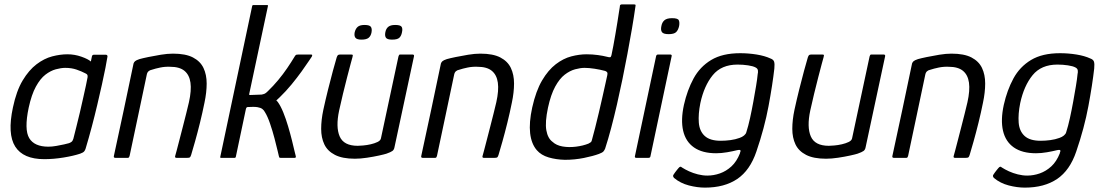

<svg xmlns="http://www.w3.org/2000/svg" viewBox="-20 -721 5055 877"><path d="M182 6Q86 6 49.5 -51.5Q13 -109 39 -230Q55 -306 83.5 -353.5Q112 -401 147 -427.5Q182 -454 218.5 -463.5Q255 -473 288 -473Q321 -473 352 -462Q383 -451 395 -440L400 -464Q401 -468 403.5 -469.5Q406 -471 409 -471H463Q471 -471 471 -463Q468 -444 461.5 -410.5Q455 -377 445.5 -334.5Q436 -292 424.5 -243Q413 -194 399.5 -143Q386 -92 371 -42Q369 -35 364.5 -29.5Q360 -24 346 -19Q316 -9 270.5 -1.5Q225 6 182 6ZM201 -51Q218 -51 237.5 -54.5Q257 -58 273 -61.5Q289 -65 295 -67Q301 -69 306.5 -73Q312 -77 315 -87Q321 -111 329 -142.5Q337 -174 345 -208Q353 -242 360 -274Q367 -306 372.5 -330.5Q378 -355 380 -368Q381 -375 379 -379Q377 -383 370 -386Q353 -395 330 -403Q307 -411 278 -411Q259 -411 235 -404.5Q211 -398 187.5 -380Q164 -362 144 -325.5Q124 -289 111 -229Q90 -129 113.5 -90Q137 -51 201 -51Z M507 0Q504 0 501.5 -1.5Q499 -3 500 -8Q523 -114 545.5 -219.5Q568 -325 590 -431Q592 -437 597 -441.5Q602 -446 617 -451Q631 -455 657.5 -460.5Q684 -466 714.5 -471Q745 -476 770 -476Q828 -476 861.5 -458.5Q895 -441 909.5 -410.5Q924 -380 924 -339.5Q924 -299 914 -252Q905 -207 893.5 -160.5Q882 -114 871 -75Q860 -36 853 -13Q850 -4 847 -2Q844 0 835 0H786Q778 0 780 -8Q782 -14 787 -33.5Q792 -53 799.5 -81.5Q807 -110 815 -141.5Q823 -173 830.5 -202.5Q838 -232 843 -254Q855 -308 850 -343.5Q845 -379 822.5 -397.5Q800 -416 757 -416Q734 -417 712 -412.5Q690 -408 672 -402Q665 -401 658.5 -395.5Q652 -390 650 -378Q631 -288 611.5 -195.5Q592 -103 572 -9Q571 -6 569.5 -3Q568 0 564 0Z M986 -4 1132 -694Q1133 -698 1137 -698H1200Q1205 -698 1204 -694L1119 -295Q1118 -293 1118 -290Q1118 -287 1121 -287Q1135 -287 1148.5 -288Q1162 -289 1175 -289Q1185 -291 1190 -293.5Q1195 -296 1204 -305Q1228 -328 1250.5 -355Q1273 -382 1292 -410Q1311 -438 1326 -463Q1330 -470 1333.5 -471Q1337 -472 1343 -472H1400Q1406 -472 1406 -469Q1406 -466 1404 -462Q1403 -461 1390.5 -442Q1378 -423 1357.5 -394.5Q1337 -366 1311.5 -335Q1286 -304 1258 -277Q1254 -273 1250 -269.5Q1246 -266 1242 -262Q1243 -261 1245.5 -259Q1248 -257 1249 -255Q1262 -237 1274 -207.5Q1286 -178 1296 -144Q1306 -110 1313.5 -80Q1321 -50 1325.5 -30Q1330 -10 1331 -8Q1333 0 1326 0Q1323 0 1313.5 0Q1304 0 1293.5 0Q1283 0 1274 0Q1265 0 1262 0Q1258 0 1257 -0.5Q1256 -1 1254 -7Q1254 -7 1248.5 -30.5Q1243 -54 1234 -88.5Q1225 -123 1213.5 -156.5Q1202 -190 1190 -209Q1186 -217 1178.5 -223Q1171 -229 1156 -231.5Q1141 -234 1110 -232Q1105 -231 1103 -222L1057 -4Q1056 0 1052 0H989Q985 0 986 -4Z M1601 4Q1544 4 1510 -13.5Q1476 -31 1461.5 -61.5Q1447 -92 1447 -132.5Q1447 -173 1457 -220Q1467 -266 1478.5 -312Q1490 -358 1500.5 -397Q1511 -436 1518 -459Q1521 -468 1524.5 -470Q1528 -472 1536 -472H1579Q1587 -472 1590 -471Q1593 -470 1590 -460Q1588 -454 1581.5 -429Q1575 -404 1565.5 -368Q1556 -332 1546.5 -292Q1537 -252 1529 -216Q1513 -141 1531.5 -98Q1550 -55 1614 -55Q1622 -55 1639 -56.5Q1656 -58 1673.5 -62Q1691 -66 1704.5 -72.5Q1718 -79 1720 -89L1800 -463Q1801 -466 1802.5 -469Q1804 -472 1807 -472H1864Q1867 -472 1869.5 -470.5Q1872 -469 1871 -464L1782 -49Q1780 -37 1772.5 -31.5Q1765 -26 1745 -19Q1736 -16 1711 -10.5Q1686 -5 1656 -0.5Q1626 4 1601 4ZM1677 -573Q1674 -557 1664 -548.5Q1654 -540 1631 -540Q1610 -540 1603.5 -548.5Q1597 -557 1600 -573Q1604 -590 1614 -598.5Q1624 -607 1645 -607Q1668 -607 1674 -598.5Q1680 -590 1677 -573ZM1816 -573Q1813 -557 1804 -548.5Q1795 -540 1771 -540Q1749 -540 1743 -548.5Q1737 -557 1740 -573Q1743 -590 1753.5 -598.5Q1764 -607 1785 -607Q1809 -607 1814.5 -598.5Q1820 -590 1816 -573Z M1911 0Q1908 0 1905.5 -1.5Q1903 -3 1904 -8Q1927 -114 1949.5 -219.5Q1972 -325 1994 -431Q1996 -437 2001 -441.5Q2006 -446 2021 -451Q2035 -455 2061.5 -460.5Q2088 -466 2118.5 -471Q2149 -476 2174 -476Q2232 -476 2265.5 -458.5Q2299 -441 2313.5 -410.5Q2328 -380 2328 -339.5Q2328 -299 2318 -252Q2309 -207 2297.5 -160.5Q2286 -114 2275 -75Q2264 -36 2257 -13Q2254 -4 2251 -2Q2248 0 2239 0H2190Q2182 0 2184 -8Q2186 -14 2191 -33.5Q2196 -53 2203.5 -81.5Q2211 -110 2219 -141.5Q2227 -173 2234.5 -202.5Q2242 -232 2247 -254Q2259 -308 2254 -343.5Q2249 -379 2226.5 -397.5Q2204 -416 2161 -416Q2138 -417 2116 -412.5Q2094 -408 2076 -402Q2069 -401 2062.5 -395.5Q2056 -390 2054 -378Q2035 -288 2015.5 -195.5Q1996 -103 1976 -9Q1975 -6 1973.5 -3Q1972 0 1968 0Z M2411 -230Q2428 -306 2456 -353.5Q2484 -401 2518.5 -427.5Q2553 -454 2589.5 -463.5Q2626 -473 2659 -473Q2686 -473 2711 -469.5Q2736 -466 2751 -462Q2762 -459 2766.5 -459.5Q2771 -460 2773 -469Q2777 -486 2781.5 -511.5Q2786 -537 2791 -565Q2796 -593 2800 -619Q2804 -645 2807 -664Q2810 -683 2811 -689Q2811 -697 2814 -699Q2817 -701 2821 -701H2876Q2879 -701 2881.5 -700Q2884 -699 2883 -695Q2876 -645 2866.5 -589.5Q2857 -534 2846 -475.5Q2835 -417 2823 -358.5Q2811 -300 2798 -243.5Q2785 -187 2771.5 -136Q2758 -85 2744 -42Q2741 -35 2736.5 -29.5Q2732 -24 2716 -18Q2689 -8 2647 0.5Q2605 9 2560 9Q2520 8 2486 -2Q2452 -12 2432 -35Q2407 -64 2401.5 -112.5Q2396 -161 2411 -230ZM2483 -229Q2469 -163 2475.5 -126Q2482 -89 2504 -73Q2521 -57 2549.5 -52Q2578 -47 2610.5 -51Q2643 -55 2668 -65Q2674 -68 2678 -71Q2682 -74 2683 -79Q2690 -104 2698.5 -137.5Q2707 -171 2715.5 -207Q2724 -243 2731.5 -276.5Q2739 -310 2745 -337Q2751 -364 2754 -378Q2756 -387 2753 -391Q2750 -395 2744 -397Q2722 -403 2696 -407Q2670 -411 2650 -411Q2631 -411 2607 -404.5Q2583 -398 2559.5 -380Q2536 -362 2516 -325.5Q2496 -289 2483 -229Z M3082 -602Q3078 -584 3068.5 -574.5Q3059 -565 3034 -565Q3010 -565 3003.5 -574.5Q2997 -584 3001 -602Q3004 -619 3015 -628.5Q3026 -638 3050 -638Q3076 -638 3080.5 -628.5Q3085 -619 3082 -602ZM2951 -7Q2950 0 2942 0H2886Q2879 0 2880 -7L2977 -465Q2979 -472 2986 -472H3042Q3045 -472 3047 -470Q3049 -468 3048 -465Z M3104 -242Q3119 -309 3148 -362.5Q3177 -416 3228.5 -447Q3280 -478 3361 -478Q3399 -478 3436 -472Q3473 -466 3499 -454Q3513 -449 3516 -439Q3519 -429 3517 -408Q3509 -336 3490.5 -236.5Q3472 -137 3435 -29Q3406 57 3347.5 96.5Q3289 136 3200 136Q3165 136 3126.5 126Q3088 116 3059 92Q3055 87 3054.5 83.5Q3054 80 3057 76Q3059 72 3063.5 66.5Q3068 61 3072 55.5Q3076 50 3079 47Q3084 41 3087.5 40.5Q3091 40 3095 44Q3109 53 3127.5 61.5Q3146 70 3168 75.5Q3190 81 3211 81Q3240 81 3268.5 71Q3297 61 3321 39Q3345 17 3360 -21Q3360 -23 3360.5 -24.5Q3361 -26 3362 -28Q3364 -35 3359.5 -36Q3355 -37 3347 -35Q3327 -30 3301 -25.5Q3275 -21 3251 -21Q3188 -21 3150 -47.5Q3112 -74 3100.5 -123.5Q3089 -173 3104 -242ZM3179 -250Q3169 -200 3172 -161Q3175 -122 3199 -100Q3223 -78 3272 -78Q3294 -78 3316.5 -81Q3339 -84 3358 -91Q3370 -95 3378.5 -102Q3387 -109 3389 -117Q3398 -145 3406 -181.5Q3414 -218 3421 -256.5Q3428 -295 3433.5 -328Q3439 -361 3441 -383Q3443 -390 3442 -399Q3441 -408 3431 -413Q3420 -419 3397 -422.5Q3374 -426 3349 -426Q3275 -426 3235.5 -377.5Q3196 -329 3179 -250Z M3753 4Q3696 4 3662 -13.5Q3628 -31 3613.5 -61.5Q3599 -92 3599 -132.5Q3599 -173 3609 -220Q3619 -266 3630.5 -312Q3642 -358 3652.5 -397Q3663 -436 3670 -459Q3673 -468 3676.5 -470Q3680 -472 3688 -472H3731Q3739 -472 3742 -471Q3745 -470 3742 -460Q3740 -454 3733.5 -429Q3727 -404 3717.5 -368Q3708 -332 3698.5 -292Q3689 -252 3681 -216Q3665 -141 3683.5 -98Q3702 -55 3766 -55Q3774 -55 3791 -56.5Q3808 -58 3825.5 -62Q3843 -66 3856.5 -72.5Q3870 -79 3872 -89L3952 -463Q3953 -466 3954.5 -469Q3956 -472 3959 -472H4016Q4019 -472 4021.5 -470.5Q4024 -469 4023 -464L3934 -49Q3932 -37 3924.5 -31.5Q3917 -26 3897 -19Q3888 -16 3863 -10.5Q3838 -5 3808 -0.5Q3778 4 3753 4Z M4063 0Q4060 0 4057.5 -1.5Q4055 -3 4056 -8Q4079 -114 4101.5 -219.5Q4124 -325 4146 -431Q4148 -437 4153 -441.5Q4158 -446 4173 -451Q4187 -455 4213.5 -460.5Q4240 -466 4270.5 -471Q4301 -476 4326 -476Q4384 -476 4417.5 -458.5Q4451 -441 4465.5 -410.5Q4480 -380 4480 -339.5Q4480 -299 4470 -252Q4461 -207 4449.5 -160.5Q4438 -114 4427 -75Q4416 -36 4409 -13Q4406 -4 4403 -2Q4400 0 4391 0H4342Q4334 0 4336 -8Q4338 -14 4343 -33.5Q4348 -53 4355.5 -81.5Q4363 -110 4371 -141.5Q4379 -173 4386.5 -202.5Q4394 -232 4399 -254Q4411 -308 4406 -343.5Q4401 -379 4378.5 -397.5Q4356 -416 4313 -416Q4290 -417 4268 -412.5Q4246 -408 4228 -402Q4221 -401 4214.5 -395.5Q4208 -390 4206 -378Q4187 -288 4167.5 -195.5Q4148 -103 4128 -9Q4127 -6 4125.5 -3Q4124 0 4120 0Z M4565 -242Q4580 -309 4609 -362.5Q4638 -416 4689.5 -447Q4741 -478 4822 -478Q4860 -478 4897 -472Q4934 -466 4960 -454Q4974 -449 4977 -439Q4980 -429 4978 -408Q4970 -336 4951.5 -236.5Q4933 -137 4896 -29Q4867 57 4808.5 96.5Q4750 136 4661 136Q4626 136 4587.5 126Q4549 116 4520 92Q4516 87 4515.5 83.5Q4515 80 4518 76Q4520 72 4524.5 66.5Q4529 61 4533 55.5Q4537 50 4540 47Q4545 41 4548.5 40.5Q4552 40 4556 44Q4570 53 4588.5 61.5Q4607 70 4629 75.5Q4651 81 4672 81Q4701 81 4729.5 71Q4758 61 4782 39Q4806 17 4821 -21Q4821 -23 4821.5 -24.5Q4822 -26 4823 -28Q4825 -35 4820.5 -36Q4816 -37 4808 -35Q4788 -30 4762 -25.5Q4736 -21 4712 -21Q4649 -21 4611 -47.5Q4573 -74 4561.5 -123.5Q4550 -173 4565 -242ZM4640 -250Q4630 -200 4633 -161Q4636 -122 4660 -100Q4684 -78 4733 -78Q4755 -78 4777.5 -81Q4800 -84 4819 -91Q4831 -95 4839.5 -102Q4848 -109 4850 -117Q4859 -145 4867 -181.5Q4875 -218 4882 -256.5Q4889 -295 4894.5 -328Q4900 -361 4902 -383Q4904 -390 4903 -399Q4902 -408 4892 -413Q4881 -419 4858 -422.5Q4835 -426 4810 -426Q4736 -426 4696.5 -377.5Q4657 -329 4640 -250Z"/></svg>

Font: Glory
Style: Italic
Weight: 400
Italic angle: -12°
Designer: Robert Leuschke
Foundry: Robert Leuschke
Version: Version 1.011